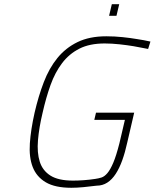

<svg xmlns="http://www.w3.org/2000/svg" viewBox="-20 -881 733 910"><path d="M435 -347H616L583 -205Q573 -159 559.5 -121.5Q546 -84 528.5 -57Q511 -30 488.5 -15.5Q466 -1 438 -1Q407 3 375.5 6Q344 9 318 9Q241 9 197 -17Q153 -43 135 -89.5Q117 -136 121.5 -201.5Q126 -267 144 -347Q162 -425 187.5 -491.5Q213 -558 252 -606Q291 -654 347.5 -681.5Q404 -709 484 -709Q523 -709 561 -705Q599 -701 628 -696Q662 -691 693 -684L682 -649Q648 -656 613 -662Q583 -667 546.5 -671Q510 -675 476 -675Q405 -675 356.5 -650.5Q308 -626 274.5 -582Q241 -538 219.5 -478Q198 -418 182 -347Q165 -276 160 -216.5Q155 -157 168.5 -114.5Q182 -72 219.5 -48.5Q257 -25 326 -25Q350 -25 377.5 -27Q405 -29 431 -33Q446 -35 460.5 -39.5Q475 -44 489 -60.5Q503 -77 517 -110Q531 -143 546 -202L572 -313H427ZM510 -861H545L532 -806H497Z"/></svg>

Font: Panefresco 1wt
Style: Italic
Weight: 250
Version: Version 1.000